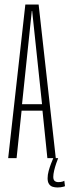

<svg xmlns="http://www.w3.org/2000/svg" viewBox="-20 -696 306 845"><path d="M16 0H53L75 -209H167L188.5 0H225.5L150 -676H91.5ZM77 -237.5 120 -648H121.5L165 -237.5ZM232.5 129Q240 129 246.8 128.2Q253.5 127.5 258.8 125.8Q264 124 266 123.5L263 99.5Q261.5 101 257.2 102.5Q253 104 247.5 104.8Q242 105.5 237 105.5Q226.5 105.5 220.5 100.2Q214.5 95 214.5 82.5Q214.5 71 218.2 55Q222 39 227.2 23.8Q232.5 8.5 236 0H214.5Q211 8 205 23.2Q199 38.5 194.2 56Q189.5 73.5 189.5 88.5Q189.5 105 195.8 114Q202 123 211.8 126Q221.5 129 232.5 129Z"/></svg>

Font: Anybody ExtraCondensed ExtraLight
Style: Regular
Weight: 250
Width: 2
Version: Version 1.113;gftools[0.9.25]